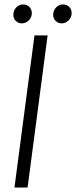

<svg xmlns="http://www.w3.org/2000/svg" viewBox="-20 -843 342 863"><path d="M135 -684H194L104 0H45ZM40 -776Q40 -796 53 -809.5Q66 -823 84 -823Q101 -823 112 -812Q123 -801 123 -784Q123 -765 109.5 -751.5Q96 -738 78 -738Q62 -738 51 -749Q40 -760 40 -776ZM219 -776Q219 -796 232 -809.5Q245 -823 263 -823Q280 -823 291 -812Q302 -801 302 -784Q302 -765 288.5 -751.5Q275 -738 257 -738Q241 -738 230 -749Q219 -760 219 -776Z"/></svg>

Font: Bellota Text
Style: Italic
Weight: 400
Italic angle: -7.5°
Designer: Kemie Guaida
Foundry: Kemie Guaida
Version: Version 4.001